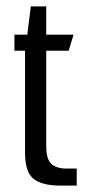

<svg xmlns="http://www.w3.org/2000/svg" viewBox="-20 -578 271 598"><path d="M168 0Q111 0 84.5 -21Q58 -42 58 -102V-420H25V-470H65L76 -558H124V-470H209L194 -420H124V-123Q124 -82 140 -67.5Q156 -53 187 -53H219V0Z"/></svg>

Font: Smooch Sans Medium
Style: Regular
Weight: 500
Designer: Robert E. Leuschke
Foundry: Robert E. Leuschke
Version: Version 1.010; ttfautohint (v1.8.3)